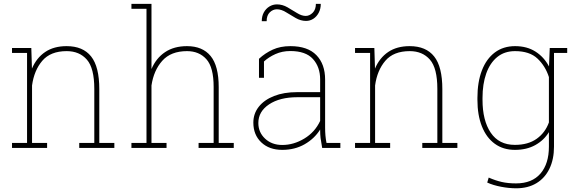

<svg xmlns="http://www.w3.org/2000/svg" viewBox="-20 -782 3057 1015"><path d="M43.5 0V-26.4H123V-502H43.5V-528.3H145.5L148.9 -419.4Q172.9 -476.1 218.8 -507.1Q264.6 -538.1 332 -538.1Q418.5 -538.1 461.7 -483.6Q504.9 -429.2 504.9 -311V-26.4H584.5V0H398.9V-26.4H478.5V-312Q478.5 -421.9 439.2 -466.8Q399.9 -511.7 332.5 -511.7Q247.1 -511.7 203.6 -460.7Q160.2 -409.7 149.4 -330.1V-26.4H229V0Z M674.8 0V-26.4H754.4V-735.4H674.8V-761.7H780.8V-417Q805.2 -474.6 852.5 -506.3Q899.9 -538.1 968.3 -538.1Q1050.8 -538.1 1093.5 -485.8Q1136.2 -433.6 1136.2 -321.3V-26.4H1215.8V0H1029.8V-26.4H1109.4V-322.3Q1109.4 -426.3 1071 -469Q1032.7 -511.7 968.8 -511.7Q883.3 -511.7 837.9 -460.7Q792.5 -409.7 780.8 -330.1V-26.4H860.4V0Z M1472.2 10.3Q1402.8 10.3 1361.1 -29.5Q1319.3 -69.3 1319.3 -133.8Q1319.3 -181.2 1347.9 -217.5Q1376.5 -253.9 1428.5 -274.4Q1480.5 -294.9 1550.8 -294.9H1672.4V-362.3Q1672.4 -428.2 1634.3 -470.2Q1596.2 -512.2 1514.6 -512.2Q1471.7 -512.2 1436 -496.1Q1400.4 -480 1375.5 -457V-370.6H1349.1V-471.2Q1381.8 -501.5 1422.1 -519.8Q1462.4 -538.1 1515.1 -538.1Q1606.4 -538.1 1652.6 -490.5Q1698.7 -442.9 1698.7 -361.3V-106.4Q1698.7 -85.9 1700.4 -65.9Q1702.1 -45.9 1706.1 -26.4H1779.3V0H1683.1Q1676.8 -34.7 1674.6 -53Q1672.4 -71.3 1672.4 -97.2Q1642.6 -49.3 1590.6 -19.5Q1538.6 10.3 1472.2 10.3ZM1472.2 -15.6Q1532.2 -15.6 1588.4 -49.3Q1644.5 -83 1672.4 -142.6V-268.1H1552.2Q1459 -268.1 1402.3 -230.2Q1345.7 -192.4 1345.7 -131.8Q1345.7 -82.5 1381.3 -49.1Q1417 -15.6 1472.2 -15.6ZM1389.6 -669.9H1363.8Q1363.8 -696.8 1374.8 -716.6Q1385.7 -736.3 1404.1 -747.6Q1422.4 -758.8 1444.3 -758.8Q1472.7 -758.8 1499.3 -743.7Q1525.9 -728.5 1550.3 -713.1Q1574.7 -697.8 1596.2 -697.8Q1616.2 -697.8 1633.1 -714.6Q1649.9 -731.4 1649.9 -761.7H1675.8Q1675.8 -735.4 1665 -714.8Q1654.3 -694.3 1636.7 -682.9Q1619.1 -671.4 1597.7 -671.4Q1569.8 -671.4 1543.2 -686.8Q1516.6 -702.1 1491.7 -717.5Q1466.8 -732.9 1443.8 -732.9Q1422.9 -732.9 1406.2 -716.8Q1389.6 -700.7 1389.6 -669.9Z M1856.9 0V-26.4H1936.5V-502H1856.9V-528.3H1959L1962.4 -419.4Q1986.3 -476.1 2032.2 -507.1Q2078.1 -538.1 2145.5 -538.1Q2231.9 -538.1 2275.1 -483.6Q2318.4 -429.2 2318.4 -311V-26.4H2397.9V0H2212.4V-26.4H2292V-312Q2292 -421.9 2252.7 -466.8Q2213.4 -511.7 2146 -511.7Q2060.5 -511.7 2017.1 -460.7Q1973.6 -409.7 1962.9 -330.1V-26.4H2042.5V0Z M2709 213.4Q2670.4 213.4 2628.7 205.3Q2586.9 197.3 2555.7 183.1L2563.5 156.7Q2599.1 172.4 2632.3 179.9Q2665.5 187.5 2708 187.5Q2792.5 187.5 2837.2 135.5Q2881.8 83.5 2881.8 -6.8V-83.5Q2855.5 -40.5 2809.8 -15.1Q2764.2 10.3 2702.1 10.3Q2640.1 10.3 2595.7 -22Q2551.3 -54.2 2527.6 -113.8Q2503.9 -173.3 2503.9 -254.4V-264.6Q2503.9 -348.6 2527.6 -409.9Q2551.3 -471.2 2595.9 -504.6Q2640.6 -538.1 2703.1 -538.1Q2765.6 -538.1 2810.8 -509.3Q2856 -480.5 2882.3 -430.7L2886.2 -528.3H2908.7V-6.8Q2908.7 60.5 2884.5 110.1Q2860.4 159.7 2815.7 186.5Q2771 213.4 2709 213.4ZM2701.7 -16.1Q2772 -16.1 2817.1 -48.3Q2862.3 -80.6 2881.8 -134.8V-374.5Q2863.3 -432.6 2821.5 -472.2Q2779.8 -511.7 2702.6 -511.7Q2647 -511.7 2608.6 -480.5Q2570.3 -449.2 2550.5 -393.6Q2530.8 -337.9 2530.8 -264.6V-254.4Q2530.8 -145 2574.2 -80.6Q2617.7 -16.1 2701.7 -16.1ZM2898.9 -502 2895.5 -528.3H2978.5V-502Z"/></svg>

Font: Roboto Slab LO Thin
Style: Regular
Weight: 250
Designer: Google
Version: Version 2.00;September 28, 2018;FontCreator 11.5.0.2427 64-b